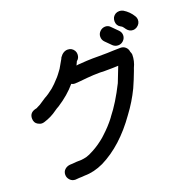

<svg xmlns="http://www.w3.org/2000/svg" viewBox="-150 -955 1180 1182"><g transform="rotate(-20 440.0 -364.5)"><path d="M146 77Q125 77 111 62Q97 47 97 28Q97 7 111 -6Q125 -19 146 -21Q160 -21 190 -24Q229 -24 238 -27Q255 -29 273 -37Q280 -39 280 -40Q328 -62 369 -94Q388 -108 406 -126Q444 -161 477 -203V-204L483 -211V-212Q539 -282 594 -392L633 -492Q599 -490 544 -490L513 -491Q470 -491 427 -487Q371 -481 345 -480Q333 -480 323 -486Q275 -429 202 -382Q187 -374 176 -366Q134 -335 85 -321Q78 -319 71 -319Q59 -319 45 -327Q23 -339 23 -368Q23 -404 59 -415L75 -419V-420L97 -431L141 -460L152 -466Q169 -476 184 -488L199 -499Q219 -515 255 -555L267 -570Q276 -581 284 -593L287 -597L318 -651L322 -660Q344 -692 374 -692Q401 -692 416 -668Q422 -657 422 -645Q422 -619 403 -605L402 -602L392 -581L405 -583Q473 -588 500 -588H541Q604 -588 636 -590L684 -591Q703 -591 716.5 -578.5Q730 -566 732 -547Q737 -538 738 -527Q738 -485 719 -446L713 -429Q694 -378 672 -329Q636 -254 585 -186Q472 -26 333 43Q269 73 208 73Q190 75 171 75ZM677 -610Q657 -610 642 -624L604 -662Q590 -676 590 -697Q590 -716 604 -730.5Q618 -745 639 -746Q660 -746 673 -731L711 -693Q726 -678 726 -659Q726 -639 711.5 -624.5Q697 -610 677 -610ZM795 -667Q769 -667 752 -692Q752 -693 750.5 -694.5Q749 -696 748 -698Q741 -707 740 -708Q739 -709 735 -711Q735 -712 733.5 -713Q732 -714 729 -715Q705 -728 705 -757Q705 -770 711 -782Q726 -806 754 -806Q766 -806 778 -800Q815 -778 837 -741Q844 -730 844 -717Q844 -690 819 -674Q807 -667 795 -667Z"/></g></svg>

Font: Bad Comic
Style: Regular
Weight: 400
Designer: GGBotNet
Foundry: f0n7
Version: 0.9